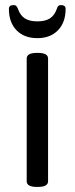

<svg xmlns="http://www.w3.org/2000/svg" viewBox="-20 -733 294 755"><path d="M85 -20V-503Q85 -525 125 -525H129Q169 -525 169 -503V-20Q169 2 129 2H125Q85 2 85 -20ZM15 -698Q15 -713 33 -713Q41 -713 44 -709.5Q47 -706 49 -702Q51 -698 51 -697Q60 -672 78 -660.5Q96 -649 127 -649Q158 -649 176 -660.5Q194 -672 203 -697Q204 -699 205.5 -703.5Q207 -708 210.5 -710.5Q214 -713 220 -713Q238 -713 238 -698Q238 -645 208 -614Q178 -583 127 -583Q75 -583 45 -614Q15 -645 15 -698Z"/></svg>

Font: Asap Condensed
Style: Regular
Weight: 400
Designer: Pablo Cosgaya
Foundry: Omnibus-Type
Version: Version 1.010; ttfautohint (v1.8)